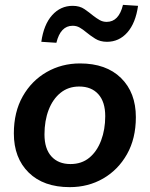

<svg xmlns="http://www.w3.org/2000/svg" viewBox="-20 -760 616 790"><path d="M267 10Q159 10 98 -50Q37 -110 37 -211Q37 -299 73.5 -363.5Q110 -428 172 -463.5Q234 -499 309 -499Q417 -499 478 -439Q539 -379 539 -278Q539 -190 502.5 -125.5Q466 -61 404.5 -25.5Q343 10 267 10ZM270 -85Q316 -85 347.5 -111Q379 -137 396 -182Q413 -227 413 -282Q413 -341 384.5 -372.5Q356 -404 306 -404Q261 -404 229 -378Q197 -352 180 -307.5Q163 -263 163 -207Q163 -148 191.5 -116.5Q220 -85 270 -85ZM212 -584 150 -588Q160 -659 194.5 -697.5Q229 -736 279 -736Q308 -736 327.5 -722.5Q347 -709 364 -695Q377 -685 390 -677.5Q403 -670 419 -670Q469 -670 486 -740L548 -736Q538 -665 504 -626.5Q470 -588 420 -588Q392 -588 371.5 -601Q351 -614 334 -628Q321 -639 308 -646.5Q295 -654 279 -654Q229 -654 212 -584Z"/></svg>

Font: Nunito Sans
Style: Bold Italic
Weight: 700
Italic angle: -9°
Designer: Vernon Adams
Foundry: Vernon Adams
Version: Version 3.006; ttfautohint (v1.8.3)